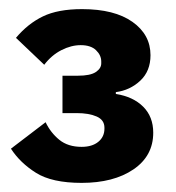

<svg xmlns="http://www.w3.org/2000/svg" viewBox="-20 -724 385 421"><path d="M151 -558Q178 -558 190 -566Q202 -574 202 -585V-589Q202 -603 190.5 -614Q179 -625 157 -625Q136 -625 114.5 -614Q93 -603 77 -582L15 -641Q41 -672 74 -688Q107 -704 160 -704Q231 -704 270.5 -676Q310 -648 310 -603Q310 -568 287.5 -547Q265 -526 234 -522V-518Q272 -512 294 -490Q316 -468 316 -433Q316 -382 272.5 -352.5Q229 -323 159 -323Q94 -323 59 -345Q24 -367 4 -398L80 -456Q91 -433 110 -417.5Q129 -402 159 -402Q182 -402 195.5 -413Q209 -424 209 -442V-444Q209 -461 192 -468.5Q175 -476 148 -476H117V-558Z"/></svg>

Font: IBM Plex Sans Hebrew
Style: Bold
Weight: 700
Designer: Mike Abbink, Paul van der Laan, Pieter van Rosmalen, Yanek Iontef
Foundry: Bold Monday
Version: Version 1.2